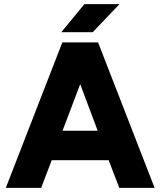

<svg xmlns="http://www.w3.org/2000/svg" viewBox="-20 -904 772 924"><path d="M8 0 280 -700H452L724 0H554L503 -133H229L178 0ZM281 -275H450L366 -499ZM275 -749 386 -884H555L426 -749Z"/></svg>

Font: Figtree ExtraBold
Style: Regular
Weight: 800
Designer: Erik Kennedy
Foundry: Erik Kennedy
Version: Version 2.002